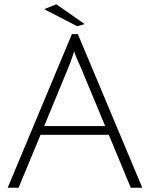

<svg xmlns="http://www.w3.org/2000/svg" viewBox="-20 -880 703 900"><path d="M170 -248 67 0H16L317 -720H345L647 0H593L490 -248ZM328 -640Q327 -639 324 -628Q310 -585 297 -555L187 -289H473L363 -554Q328 -630 328 -640ZM342 -757 187 -837 244 -860 377 -767Z"/></svg>

Font: Julius Sans One
Style: Regular
Weight: 400
Designer: Luciano Vergara
Foundry: LatinoType
Version: Version 1.001